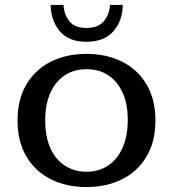

<svg xmlns="http://www.w3.org/2000/svg" viewBox="-20 -745 700 777"><path d="M329 12Q249 12 186 -19.5Q123 -51 87 -111.5Q51 -172 51 -257Q51 -343 87 -403.5Q123 -464 186 -495.5Q249 -527 329 -527Q411 -527 474 -495.5Q537 -464 573 -403.5Q609 -343 609 -257Q609 -172 573 -111.5Q537 -51 474 -19.5Q411 12 329 12ZM330 -50Q380 -50 417.5 -75Q455 -100 476 -147Q497 -194 497 -261Q497 -325 476 -370.5Q455 -416 418 -440.5Q381 -465 330 -465Q280 -465 242.5 -440.5Q205 -416 184 -369.5Q163 -323 163 -258Q163 -191 184 -145Q205 -99 243 -74.5Q281 -50 330 -50ZM329 -576Q258 -576 222 -618.5Q186 -661 185 -725H237Q239 -688 260 -660Q281 -632 329 -632Q378 -632 400.5 -659.5Q423 -687 425 -725H477Q476 -661 439 -618.5Q402 -576 329 -576Z"/></svg>

Font: Montagu Slab 24pt
Style: Regular
Weight: 400
Designer: Florian Karsten
Foundry: Florian Karsten
Version: Version 1.000